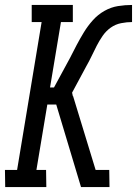

<svg xmlns="http://www.w3.org/2000/svg" viewBox="-28 -755 553 775"><path d="M-7 0 -8 -69H41L140 -666H100V-735H266V-666H218L174 -402H190L254 -520Q267 -546 281 -572.5Q295 -599 310.5 -624.5Q326 -650 346.5 -673Q367 -696 393.5 -711Q420 -726 448.5 -730.5Q477 -735 505 -735V-666Q484 -666 461 -661.5Q438 -657 419 -643.5Q400 -630 386.5 -610.5Q373 -591 362.5 -570.5Q352 -550 342 -529Q332 -508 320 -487L263 -381L266 -367H267L358 -69H413L414 0H299L199 -333H163L119 -69H158L159 0Z"/></svg>

Font: Iosevka QP
Style: Italic
Weight: 400
Italic angle: -9°
Designer: Belleve Invis
Foundry: Belleve Invis
Version: Version 20.0.0; ttfautohint (v1.8.4)